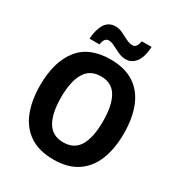

<svg xmlns="http://www.w3.org/2000/svg" viewBox="-213 -1068 1143 1223"><g transform="rotate(30 359.0 -457.0)"><path d="M667 -358Q667 -246 634 -163.5Q601 -81 533 -35.5Q465 10 359 10Q254 10 185.5 -35.5Q117 -81 84 -164Q51 -247 51 -359Q51 -530 127 -627.5Q203 -725 360 -725Q465 -725 533 -680Q601 -635 634 -552.5Q667 -470 667 -358ZM205 -358Q205 -242 242 -179Q279 -116 359 -116Q440 -116 476.5 -178.5Q513 -241 513 -358Q513 -475 476.5 -538Q440 -601 360 -601Q279 -601 242 -537.5Q205 -474 205 -358ZM175 -772Q179 -839 204.5 -881Q230 -923 281 -923Q308 -923 334.5 -910Q361 -897 385.5 -884.5Q410 -872 433 -872Q447 -872 456.5 -883.5Q466 -895 472 -924H544Q540 -848 511.5 -810.5Q483 -773 439 -773Q411 -773 384 -785.5Q357 -798 332 -811Q307 -824 287 -824Q273 -824 263 -812.5Q253 -801 248 -772Z"/></g></svg>

Font: Noto Sans Khmer UI SemiCondensed
Style: Bold
Weight: 700
Width: 4
Designer: Danh Hong and the Monotype Design Team
Foundry: Monotype Imaging Inc.
Version: Version 2.002; ttfautohint (v1.8.4.7-5d5b)